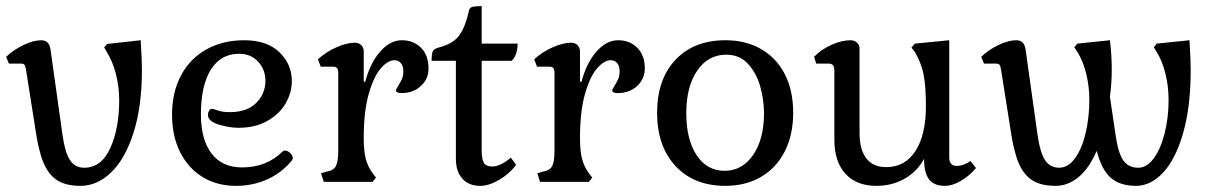

<svg xmlns="http://www.w3.org/2000/svg" viewBox="-20 -592 3950 625"><path d="M95 -173 65 -363Q63 -376 60 -380.5Q57 -385 48 -385H9L0 -407Q24 -430 56.5 -445.5Q89 -461 114 -461Q139 -461 144 -434L184 -149Q192 -95 208 -70.5Q224 -46 254 -46Q310 -46 339 -110Q368 -174 368 -266Q368 -309 357.5 -350.5Q347 -392 327 -424L319 -438L329 -449L438 -461Q442 -397 442 -365Q442 -245 414.5 -159.5Q387 -74 341.5 -30.5Q296 13 242 13Q195 13 166.5 -5Q138 -23 121.5 -62.5Q105 -102 95 -173Z M540 -219Q540 -291 569 -346Q598 -401 651.5 -431Q705 -461 775 -461Q849 -461 889.5 -422Q930 -383 930 -328Q930 -290 909.5 -255Q889 -220 849.5 -198Q810 -176 757 -176Q727 -176 692 -186.5Q657 -197 657 -218Q657 -226 661 -232Q665 -238 670 -238Q673 -238 688.5 -232.5Q704 -227 729 -227Q784 -227 814 -257Q844 -287 844 -329Q844 -365 820.5 -391Q797 -417 758 -417Q699 -417 666.5 -365.5Q634 -314 634 -219Q634 -138 668.5 -92.5Q703 -47 768 -47Q848 -47 900 -99Q903 -102 908 -102Q916 -102 924.5 -94Q933 -86 933 -77Q933 -74 931 -71.5Q929 -69 929 -68Q895 -28 848.5 -7.5Q802 13 749 13Q686 13 639 -16Q592 -45 566 -97.5Q540 -150 540 -219Z M1025 -28 1042 -33Q1066 -37 1073.5 -51.5Q1081 -66 1081 -101V-355Q1081 -366 1077 -370.5Q1073 -375 1063 -375H1024L1015 -399Q1041 -423 1075 -438Q1109 -453 1135 -453Q1148 -453 1156 -445Q1164 -437 1164 -425V-326H1169Q1185 -387 1217.5 -424Q1250 -461 1288 -461Q1326 -461 1350.5 -436.5Q1375 -412 1375 -369Q1375 -335 1350 -312Q1325 -289 1287 -289Q1269 -289 1269 -298Q1269 -301 1276 -312Q1283 -323 1288 -334Q1293 -345 1293 -360Q1293 -377 1285 -386.5Q1277 -396 1264 -396Q1243 -396 1220 -370Q1197 -344 1180.5 -287Q1164 -230 1164 -142Q1164 -101 1170.5 -75.5Q1177 -50 1193 -28L1204 -14L1193 0H1034Z M1464 -75V-394H1385Q1385 -418 1389 -425.5Q1393 -433 1407 -437Q1455 -449 1475 -477Q1495 -505 1505 -551Q1507 -565 1514.5 -568.5Q1522 -572 1548 -572V-450H1665Q1665 -431 1659.5 -416Q1654 -401 1645 -394H1548V-101Q1548 -73 1555.5 -61.5Q1563 -50 1582 -50Q1609 -50 1643 -79L1660 -55Q1637 -25 1604 -6Q1571 13 1543 13Q1506 13 1485 -10.5Q1464 -34 1464 -75Z M1729 -28 1746 -33Q1770 -37 1777.5 -51.5Q1785 -66 1785 -101V-355Q1785 -366 1781 -370.5Q1777 -375 1767 -375H1728L1719 -399Q1745 -423 1779 -438Q1813 -453 1839 -453Q1852 -453 1860 -445Q1868 -437 1868 -425V-326H1873Q1889 -387 1921.5 -424Q1954 -461 1992 -461Q2030 -461 2054.5 -436.5Q2079 -412 2079 -369Q2079 -335 2054 -312Q2029 -289 1991 -289Q1973 -289 1973 -298Q1973 -301 1980 -312Q1987 -323 1992 -334Q1997 -345 1997 -360Q1997 -377 1989 -386.5Q1981 -396 1968 -396Q1947 -396 1924 -370Q1901 -344 1884.5 -287Q1868 -230 1868 -142Q1868 -101 1874.5 -75.5Q1881 -50 1897 -28L1908 -14L1897 0H1738Z M2119 -225Q2119 -334 2179 -397.5Q2239 -461 2341 -461Q2408 -461 2458 -432Q2508 -403 2535 -350Q2562 -297 2562 -225Q2562 -153 2534.5 -99Q2507 -45 2457 -16Q2407 13 2341 13Q2239 13 2179 -51.5Q2119 -116 2119 -225ZM2467 -223Q2467 -266 2455 -309.5Q2443 -353 2415.5 -383.5Q2388 -414 2344 -414Q2285 -414 2249.5 -362Q2214 -310 2214 -224Q2214 -138 2247.5 -87Q2281 -36 2339 -36Q2396 -36 2431.5 -87.5Q2467 -139 2467 -223Z M2696 -137V-363Q2696 -385 2678 -385H2637L2630 -407Q2653 -431 2686.5 -446Q2720 -461 2748 -461Q2761 -461 2769.5 -453.5Q2778 -446 2778 -434V-159Q2778 -105 2800 -76.5Q2822 -48 2865 -48Q2926 -48 2960 -100.5Q2994 -153 2994 -246Q2994 -312 2986.5 -349.5Q2979 -387 2958 -423L2947 -437L2958 -450L3070 -461V-80Q3070 -52 3094 -52Q3117 -52 3139 -68L3157 -45Q3135 -19 3107.5 -3Q3080 13 3056 13Q3020 13 3004 -8.5Q2988 -30 2988 -75Q2966 -34 2925 -10.5Q2884 13 2833 13Q2768 13 2732 -26.5Q2696 -66 2696 -137Z M3269 -173 3239 -363Q3237 -376 3234 -380.5Q3231 -385 3222 -385H3183L3174 -407Q3198 -430 3230.5 -445.5Q3263 -461 3288 -461Q3313 -461 3318 -434L3358 -149Q3366 -95 3382 -70.5Q3398 -46 3428 -46Q3457 -46 3479.5 -77Q3502 -108 3514 -159Q3526 -210 3526 -267Q3526 -310 3516 -351.5Q3506 -393 3486 -425L3477 -438L3487 -450L3593 -461Q3599 -413 3599 -365Q3599 -321 3593 -277L3612 -149Q3620 -94 3636.5 -70Q3653 -46 3685 -46Q3714 -46 3736.5 -77.5Q3759 -109 3771.5 -159.5Q3784 -210 3784 -267Q3784 -310 3774 -351.5Q3764 -393 3744 -425L3736 -438L3745 -450L3852 -461Q3856 -397 3856 -365Q3856 -245 3831.5 -159.5Q3807 -74 3766.5 -30.5Q3726 13 3678 13Q3626 13 3596 -13Q3566 -39 3550 -101Q3526 -45 3491.5 -16Q3457 13 3416 13Q3369 13 3340.5 -5Q3312 -23 3295.5 -62.5Q3279 -102 3269 -173Z"/></svg>

Font: Kurale
Style: Regular
Weight: 400
Designer: Eduardo Rodriguez Tunni
Foundry: Eduardo Rodriguez Tunni
Version: Version 2.000